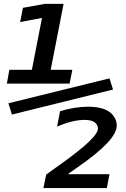

<svg xmlns="http://www.w3.org/2000/svg" viewBox="-20 -830 642 982"><path d="M15.1 -402.3H335.9L350.1 -473.1H239.3L305.2 -810.1H209L97.2 -790L83 -717.3L194.8 -738.3L143.1 -473.1H27.8ZM41 -244.1 558.1 -372.1 540 -429.2 22.9 -301.8ZM202.1 131.8H526.4L540 61H326.2C355 40.5 361.3 36.1 377 25.4C514.2 -69.8 577.1 -137.2 577.1 -189C577.1 -211.4 565.4 -239.3 539.6 -257.8C514.2 -275.9 476.1 -284.2 430.2 -284.2C407.7 -284.2 383.8 -282.2 359.9 -278.3C335.9 -274.4 312 -268.6 287.1 -261.2L272 -182.1C295.9 -192.9 319.8 -201.7 346.2 -208C370.1 -213.9 393.1 -216.8 412.6 -216.8C435.1 -216.8 452.1 -212.9 463.4 -205.1C475.1 -196.8 481 -184.1 481 -173.8C481 -141.6 425.3 -86.9 285.6 13.2C254.4 35.6 260.7 30.3 216.3 63Z"/></svg>

Font: Hack
Style: Bold Oblique
Weight: 700
Italic angle: -12°
Monospace: yes
Designer: Christopher Simpkins
Foundry: Christopher Simpkins
Version: Version 2.010